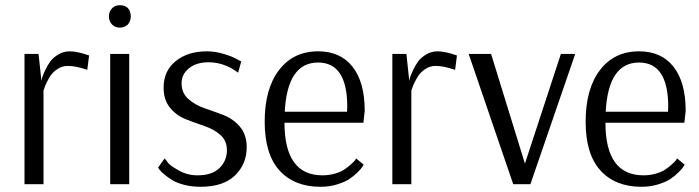

<svg xmlns="http://www.w3.org/2000/svg" viewBox="-20 -707 2684 737"><path d="M322 -494 315 -439Q271 -454 240 -454Q218 -454 199 -441Q180 -428 169.5 -409.5Q159 -391 154 -379Q149 -367 147 -360V0H74V-500H128L139 -397Q140 -402 142 -409.5Q144 -417 153 -436.5Q162 -456 173 -471Q184 -486 204 -498Q224 -510 248 -510Q262 -510 280.5 -506Q299 -502 310 -498Z M411 -676Q422 -687 440 -687Q459 -687 470 -677Q482 -664 482 -644Q482 -626 470 -612Q456 -601 440 -601Q422 -601 411 -612Q398 -625 398 -644Q398 -663 411 -676ZM476 -500V0H403V-500Z M587 -64 612 -99Q617 -92 626 -81Q635 -70 667.5 -52Q700 -34 738 -34Q794 -34 822.5 -62Q851 -90 851 -130Q851 -167 826 -189Q801 -211 765.5 -223Q730 -235 694 -249Q658 -263 633 -293Q608 -323 608 -371Q608 -435 654.5 -472.5Q701 -510 774 -510Q806 -510 839 -500Q872 -490 889 -480L906 -471L894 -428Q841 -468 780 -468Q734 -468 705.5 -445Q677 -422 677 -387Q677 -350 703 -327Q729 -304 765.5 -291.5Q802 -279 838.5 -265Q875 -251 901 -220.5Q927 -190 927 -142Q927 -77 882 -33.5Q837 10 750 10Q716 10 687 2.5Q658 -5 640.5 -16Q623 -27 610 -38Q597 -49 592 -56Z M1201 -467Q1083 -467 1073 -278H1312Q1313 -288 1313 -297Q1313 -467 1201 -467ZM1347 -99 1376 -75Q1374 -72 1370.5 -66Q1367 -60 1352.5 -45.5Q1338 -31 1320.5 -19.5Q1303 -8 1273.5 1Q1244 10 1210 10Q1110 10 1053 -52.5Q996 -115 996 -240Q996 -366 1051 -438Q1106 -510 1201 -510Q1287 -510 1333.5 -450.5Q1380 -391 1380 -282L1375 -236H1072Q1072 -34 1218 -34Q1243 -34 1265.5 -40.5Q1288 -47 1302 -56.5Q1316 -66 1327 -76Q1338 -86 1343 -92Z M1734 -494 1727 -439Q1683 -454 1652 -454Q1630 -454 1611 -441Q1592 -428 1581.5 -409.5Q1571 -391 1566 -379Q1561 -367 1559 -360V0H1486V-500H1540L1551 -397Q1552 -402 1554 -409.5Q1556 -417 1565 -436.5Q1574 -456 1585 -471Q1596 -486 1616 -498Q1636 -510 1660 -510Q1674 -510 1692.5 -506Q1711 -502 1722 -498Z M1950 0 1779 -500H1865L1995 -79L2133 -500H2188L2016 0Z M2433 -467Q2315 -467 2305 -278H2544Q2545 -288 2545 -297Q2545 -467 2433 -467ZM2579 -99 2608 -75Q2606 -72 2602.5 -66Q2599 -60 2584.5 -45.5Q2570 -31 2552.5 -19.5Q2535 -8 2505.5 1Q2476 10 2442 10Q2342 10 2285 -52.5Q2228 -115 2228 -240Q2228 -366 2283 -438Q2338 -510 2433 -510Q2519 -510 2565.5 -450.5Q2612 -391 2612 -282L2607 -236H2304Q2304 -34 2450 -34Q2475 -34 2497.5 -40.5Q2520 -47 2534 -56.5Q2548 -66 2559 -76Q2570 -86 2575 -92Z"/></svg>

Font: Arsenal
Style: Regular
Weight: 400
Designer: Andrij Shevchenko
Foundry: Stairsfor.com
Version: Version 1.000